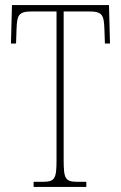

<svg xmlns="http://www.w3.org/2000/svg" viewBox="-20 -734 476 754"><path d="M112 0H319V-20H286C236 -20 230 -31 230 -108V-689H330C382 -689 388 -675 390 -620L392 -563H412L408 -714H27L23 -563H43L45 -620C47 -675 53 -689 105 -689H202V-108C202 -31 196 -20 146 -20H112Z"/></svg>

Font: Noto Serif Devanagari ExtraCondensed Thin
Style: Regular
Weight: 100
Width: 2
Designer: Universal Thirst, Indian Type Foundry and the Monotype Design Team
Foundry: Monotype Imaging Inc.
Version: Version 2.004